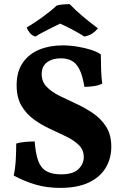

<svg xmlns="http://www.w3.org/2000/svg" viewBox="-20 -906 598 935"><path d="M273 9Q208 9 153.5 -7Q99 -23 47 -51Q55 -91 57 -132Q59 -173 59 -207Q79 -213 103 -215Q127 -217 149 -217Q153 -160 165.5 -124.5Q178 -89 205 -73Q232 -57 277 -57Q336 -57 362 -82.5Q388 -108 388 -141Q388 -176 364 -199.5Q340 -223 303 -241Q266 -259 224.5 -278Q183 -297 145.5 -324Q108 -351 84.5 -391Q61 -431 61 -491Q61 -557 90.5 -600Q120 -643 170.5 -664Q221 -685 284 -685Q321 -685 357 -679Q393 -673 423 -663.5Q453 -654 471 -641Q471 -605 472.5 -564.5Q474 -524 478 -499Q462 -490 436.5 -486.5Q411 -483 391 -483Q382 -539 366.5 -569Q351 -599 328.5 -610.5Q306 -622 276 -622Q235 -622 209 -602.5Q183 -583 183 -545Q183 -508 207.5 -483Q232 -458 270.5 -439Q309 -420 352.5 -400Q396 -380 434.5 -353.5Q473 -327 497.5 -288Q522 -249 522 -191Q522 -134 494.5 -88.5Q467 -43 412 -17Q357 9 273 9ZM153 -728Q136 -732 125 -746Q114 -760 110 -772Q147 -794 186.5 -822.5Q226 -851 256 -879Q271 -883 287.5 -884.5Q304 -886 319 -886Q346 -858 380.5 -828.5Q415 -799 457 -768Q446 -754 430.5 -743.5Q415 -733 391 -728Q366 -744 334 -761Q302 -778 273 -791Q258 -784 235 -772.5Q212 -761 190 -749.5Q168 -738 153 -728Z"/></svg>

Font: Vollkorn
Style: Bold
Weight: 700
Designer: Friedrich Althausen
Foundry: Friedrich Althausen
Version: Version 5.000